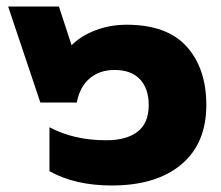

<svg xmlns="http://www.w3.org/2000/svg" viewBox="-20 -560 679 590"><path d="M132 -34V-169Q207 -129 306 -129Q369 -129 403 -155.5Q437 -182 437 -237Q437 -288 410 -316.5Q383 -345 332 -345Q286 -345 255.5 -319Q225 -293 216 -245H104L5 -540H161L200 -421Q229 -450 273.5 -467Q318 -484 369 -484Q493 -484 553.5 -417Q614 -350 614 -237Q614 -119 537 -54.5Q460 10 323 10Q211 10 132 -34Z"/></svg>

Font: Kanit Bold
Style: Regular
Weight: 700
Designer: Katatrad Team
Foundry: CadsonDemak
Version: Version 1.000